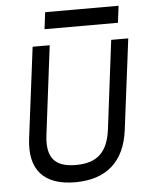

<svg xmlns="http://www.w3.org/2000/svg" viewBox="-53 -765 619 818"><g transform="rotate(-5 257.0 -355.5)"><path d="M485 -722H171L162 -650H476ZM441 -580 394 -202C382 -107 339 -62 245 -62C151 -62 119 -108 131 -202L178 -580H105L56 -192C39 -58 103 11 236 11C369 11 448 -58 465 -192L514 -580Z"/></g></svg>

Font: Charger
Style: It
Weight: 400
Designer: Jasper
Foundry: Cannot Into Space Fonts
Version: Version 0.98